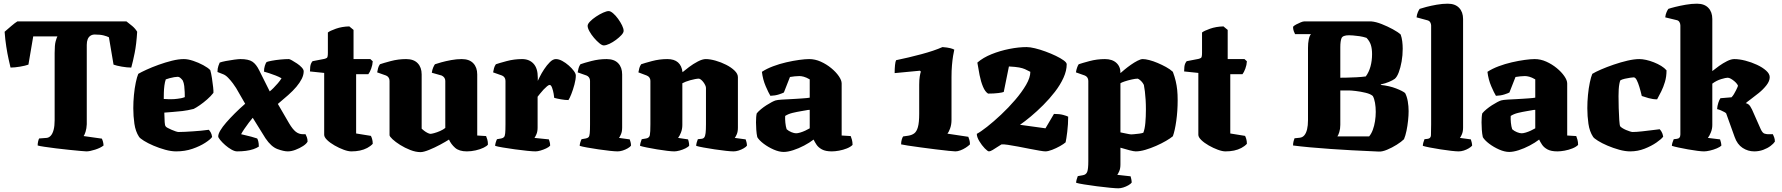

<svg xmlns="http://www.w3.org/2000/svg" viewBox="-20 -820 9650 1040"><path d="M448 0Q441 0 415 -2.5Q389 -5 353.5 -8.5Q318 -12 282.5 -16.5Q247 -21 220 -25Q193 -29 184 -32Q184 -43 186.5 -54Q189 -65 192 -70L232 -73Q245 -74 255 -85Q265 -96 270.5 -117Q276 -138 276 -169V-533Q276 -577 281.5 -596.5Q287 -616 291 -623H160L134 -470Q118 -464 88.5 -459Q59 -454 37 -454Q33 -471 26.5 -500Q20 -529 14 -567.5Q8 -606 5 -648Q20 -661 41 -679Q62 -697 74 -704H665Q680 -693 696.5 -679Q713 -665 723 -648Q719 -581 709.5 -533.5Q700 -486 691 -454Q669 -454 640 -459Q611 -464 595 -470L570 -618Q561 -623 542 -628Q523 -633 493 -633Q480 -633 470 -626.5Q460 -620 455 -607.5Q450 -595 450 -577V-147Q449 -124 443.5 -106.5Q438 -89 433 -83L532 -69Q534 -65 537 -55.5Q540 -46 541 -32Q525 -19 495.5 -9.5Q466 0 448 0Z M934 0Q907 0 874.5 -9Q842 -18 811.5 -31Q781 -44 759.5 -57.5Q738 -71 733 -79Q714 -108 708 -149.5Q702 -191 702 -234Q702 -269 705.5 -305.5Q709 -342 715.5 -373Q722 -404 729 -420Q744 -429 773.5 -442.5Q803 -456 839 -469Q875 -482 911 -491Q947 -500 976 -500Q998 -500 1026.5 -490.5Q1055 -481 1081 -467Q1107 -453 1119 -440Q1124 -423 1128 -397Q1132 -371 1134.5 -348Q1137 -325 1136 -317Q1122 -299 1102 -281.5Q1082 -264 1062.5 -250.5Q1043 -237 1029 -230Q997 -222 968 -218.5Q939 -215 914.5 -213.5Q890 -212 870 -210Q871 -176 872 -158.5Q873 -141 877 -136Q879 -132 888.5 -127Q898 -122 909.5 -117Q921 -112 931.5 -108.5Q942 -105 947 -105Q962 -105 982 -106Q1002 -107 1024 -108.5Q1046 -110 1068.5 -112Q1091 -114 1111 -117Q1116 -112 1121.5 -102.5Q1127 -93 1129 -78Q1120 -65 1091.5 -46.5Q1063 -28 1022.5 -14Q982 0 934 0ZM922 -283Q932 -284 941.5 -285Q951 -286 961 -288Q971 -290 981 -294Q981 -305 980.5 -321Q980 -337 978 -354Q976 -371 970 -384Q963 -393 957.5 -397.5Q952 -402 948.5 -403Q945 -404 943 -404Q936 -404 923.5 -402Q911 -400 898.5 -396.5Q886 -393 878 -390Q873 -376 870.5 -356.5Q868 -337 867.5 -318Q867 -299 867 -284Q884 -283 897 -282.5Q910 -282 922 -283Z M1264 0Q1251 0 1233.5 -10Q1216 -20 1200 -34Q1184 -48 1173 -61.5Q1162 -75 1162 -81Q1162 -94 1173.5 -113.5Q1185 -133 1205.5 -156.5Q1226 -180 1252 -206Q1278 -232 1308 -258L1259 -343Q1253 -353 1241.5 -368.5Q1230 -384 1215.5 -399Q1201 -414 1186 -419L1158 -430Q1158 -449 1163 -463Q1168 -477 1170 -481Q1180 -485 1203 -489.5Q1226 -494 1249.5 -497Q1273 -500 1282 -500Q1326 -500 1347 -486Q1368 -472 1384 -439L1441 -325Q1449 -331 1461 -343Q1473 -355 1485 -369Q1497 -383 1505 -396Q1491 -404 1473 -411Q1455 -418 1438 -423.5Q1421 -429 1410 -432Q1410 -449 1414.5 -463.5Q1419 -478 1424 -484Q1431 -487 1452 -491Q1473 -495 1498.5 -497.5Q1524 -500 1545 -500Q1549 -500 1561.5 -493Q1574 -486 1589 -476Q1604 -466 1614.5 -454.5Q1625 -443 1625 -434Q1625 -414 1614.5 -393Q1604 -372 1585.5 -350Q1567 -328 1541 -305Q1515 -282 1485 -257L1546 -152Q1565 -120 1582 -106.5Q1599 -93 1621 -93H1635Q1638 -87 1642 -77Q1646 -67 1646 -53Q1640 -41 1621.5 -29Q1603 -17 1580.5 -8.5Q1558 0 1539 0Q1517 0 1483 -12.5Q1449 -25 1418 -71L1349 -182Q1342 -174 1328.5 -156.5Q1315 -139 1303 -121Q1291 -103 1286 -93Q1294 -91 1309 -87.5Q1324 -84 1341.5 -79.5Q1359 -75 1373 -70Q1376 -66 1379 -54.5Q1382 -43 1382 -26Q1370 -18 1352.5 -12Q1335 -6 1312.5 -3Q1290 0 1264 0Z M1883 0Q1866 0 1841.5 -9Q1817 -18 1792.5 -32Q1768 -46 1752 -61.5Q1736 -77 1736 -90V-425L1659 -433Q1659 -462 1664.5 -475Q1670 -488 1675 -489L1737 -501Q1745 -503 1750.5 -506.5Q1756 -510 1756 -534V-644Q1767 -653 1799.5 -664.5Q1832 -676 1872 -677L1895 -658V-500H1986L1999 -488Q1998 -468 1990.5 -448Q1983 -428 1975 -418H1909V-97L1989 -84Q1992 -79 1995.5 -67.5Q1999 -56 1999 -41Q1987 -28 1969 -18.5Q1951 -9 1929.5 -4.5Q1908 0 1883 0Z M2258 4Q2232 4 2202.5 -7.5Q2173 -19 2147.5 -35Q2122 -51 2106 -66Q2090 -81 2090 -88V-382Q2090 -393 2084.5 -400.5Q2079 -408 2071 -411L2023 -428Q2025 -440 2028 -451Q2031 -462 2038 -472Q2055 -478 2096 -489Q2137 -500 2180 -500Q2221 -500 2242.5 -477.5Q2264 -455 2264 -417V-123Q2268 -119 2277 -112Q2286 -105 2296 -100Q2306 -95 2312 -95Q2317 -95 2332 -99Q2347 -103 2364 -110.5Q2381 -118 2392 -127V-382Q2392 -392 2386.5 -399.5Q2381 -407 2372 -411L2319 -426Q2321 -442 2326.5 -454.5Q2332 -467 2336 -472Q2347 -476 2370.5 -482.5Q2394 -489 2423.5 -494.5Q2453 -500 2481 -500Q2522 -500 2543.5 -477.5Q2565 -455 2565 -417V-86L2613 -83Q2616 -76 2619.5 -64.5Q2623 -53 2623 -37Q2618 -29 2599.5 -20Q2581 -11 2556.5 -5.5Q2532 0 2509 0Q2467 0 2445 -19.5Q2423 -39 2412 -64Q2395 -53 2364.5 -36.5Q2334 -20 2304 -8Q2274 4 2258 4Z M2880 0Q2867 0 2836.5 -3Q2806 -6 2770 -11Q2734 -16 2704 -21Q2674 -26 2662 -30Q2662 -37 2665 -47.5Q2668 -58 2672 -66L2695 -70Q2705 -72 2710 -77.5Q2715 -83 2716.5 -98.5Q2718 -114 2718 -147V-382Q2718 -393 2712.5 -400.5Q2707 -408 2699 -411L2651 -428Q2653 -440 2656 -451Q2659 -462 2666 -472Q2683 -478 2724 -489Q2765 -500 2808 -500Q2847 -500 2870 -475Q2893 -450 2893 -400V-382Q2895 -386 2904 -404.5Q2913 -423 2927.5 -445Q2942 -467 2958.5 -483.5Q2975 -500 2991 -500Q3007 -500 3025.5 -490Q3044 -480 3061 -465Q3078 -450 3088.5 -435.5Q3099 -421 3099 -411Q3099 -390 3091.5 -362Q3084 -334 3074.5 -310Q3065 -286 3059 -278Q3041 -278 3018.5 -282Q2996 -286 2982 -290Q2982 -295 2979 -312Q2976 -329 2970.5 -344.5Q2965 -360 2957 -360Q2952 -360 2943 -352.5Q2934 -345 2924 -334.5Q2914 -324 2905.5 -313Q2897 -302 2892 -296V-129Q2892 -107 2885.5 -92.5Q2879 -78 2875 -73L2953 -65Q2955 -60 2957.5 -50.5Q2960 -41 2960 -31Q2953 -23 2938 -16Q2923 -9 2907.5 -4.5Q2892 0 2880 0Z M3325 0Q3312 0 3283.5 -3Q3255 -6 3221.5 -11Q3188 -16 3160 -21Q3132 -26 3120 -30Q3120 -37 3123 -47.5Q3126 -58 3130 -66L3153 -70Q3163 -72 3168 -77Q3173 -82 3174.5 -98Q3176 -114 3176 -147V-382Q3176 -393 3170.5 -400.5Q3165 -408 3157 -411L3109 -428Q3111 -440 3114 -451Q3117 -462 3124 -472Q3143 -479 3183.5 -489.5Q3224 -500 3266 -500Q3307 -500 3328.5 -477.5Q3350 -455 3350 -417V-129Q3350 -107 3343.5 -92.5Q3337 -78 3333 -73L3391 -65Q3393 -60 3395.5 -50.5Q3398 -41 3398 -31Q3393 -24 3380 -16.5Q3367 -9 3352.5 -4.5Q3338 0 3325 0ZM3250 -574Q3241 -574 3226.5 -586Q3212 -598 3197.5 -615Q3183 -632 3173 -650Q3163 -668 3163 -680Q3163 -690 3176 -703.5Q3189 -717 3208.5 -730Q3228 -743 3247 -751.5Q3266 -760 3277 -760Q3287 -760 3301 -748Q3315 -736 3328 -718Q3341 -700 3349.5 -682.5Q3358 -665 3358 -653Q3358 -643 3346 -630Q3334 -617 3316.5 -604Q3299 -591 3281 -582.5Q3263 -574 3250 -574Z M3632 0Q3620 0 3594 -3Q3568 -6 3538.5 -11Q3509 -16 3484 -21Q3459 -26 3447 -30Q3447 -38 3450 -48Q3453 -58 3456 -66L3480 -70Q3497 -73 3500 -88Q3503 -103 3503 -147V-382Q3503 -392 3498 -399.5Q3493 -407 3483 -411L3438 -428Q3440 -440 3443 -451Q3446 -462 3453 -472Q3470 -478 3511 -489Q3552 -500 3595 -500Q3632 -500 3652.5 -482Q3673 -464 3677 -429Q3690 -440 3712.5 -457Q3735 -474 3760 -487Q3785 -500 3803 -500Q3826 -500 3856 -491.5Q3886 -483 3913.5 -469Q3941 -455 3959 -437.5Q3977 -420 3977 -402V-129Q3977 -107 3971 -93Q3965 -79 3960 -73L4019 -65Q4021 -60 4023.5 -50Q4026 -40 4026 -31Q4021 -24 4008 -16.5Q3995 -9 3980.5 -4.5Q3966 0 3953 0Q3940 0 3912 -3Q3884 -6 3851 -11Q3818 -16 3790.5 -21Q3763 -26 3751 -30Q3751 -38 3754 -48.5Q3757 -59 3760 -66L3779 -68Q3790 -69 3795 -76Q3800 -83 3802 -99.5Q3804 -116 3804 -147V-344Q3804 -350 3800 -358.5Q3796 -367 3790 -375Q3784 -383 3777 -388.5Q3770 -394 3765 -394Q3757 -394 3744.5 -391.5Q3732 -389 3719 -385.5Q3706 -382 3694.5 -377.5Q3683 -373 3676 -369V-143Q3676 -121 3668.5 -102Q3661 -83 3653 -73L3707 -65Q3708 -63 3710.5 -52.5Q3713 -42 3713 -31Q3708 -24 3693 -16.5Q3678 -9 3661 -4.5Q3644 0 3632 0Z M4225 3Q4200 3 4170.5 -10Q4141 -23 4116.5 -41.5Q4092 -60 4082 -77Q4078 -95 4076.5 -117.5Q4075 -140 4075 -157Q4075 -173 4076 -185.5Q4077 -198 4079 -206Q4088 -217 4102 -228.5Q4116 -240 4131.5 -250Q4147 -260 4160.5 -267Q4174 -274 4181 -276Q4191 -279 4215.5 -280.5Q4240 -282 4263 -283Q4281 -284 4297 -285Q4313 -286 4327 -287Q4341 -288 4351 -289Q4361 -290 4366 -291V-390Q4347 -401 4333.5 -404.5Q4320 -408 4310 -408Q4301 -408 4284.5 -406.5Q4268 -405 4259 -403L4226 -319Q4219 -315 4199 -308.5Q4179 -302 4153 -301Q4143 -317 4127.5 -353Q4112 -389 4107 -431Q4133 -448 4167.5 -461Q4202 -474 4239 -482.5Q4276 -491 4309 -495.5Q4342 -500 4363 -500Q4395 -500 4426 -486Q4457 -472 4482.5 -451Q4508 -430 4523.5 -407.5Q4539 -385 4539 -368V-86L4588 -83Q4591 -76 4594.5 -63.5Q4598 -51 4598 -35Q4587 -24 4567 -16Q4547 -8 4525 -4Q4503 0 4486 0Q4452 0 4432.5 -10.5Q4413 -21 4403 -36Q4393 -51 4387 -64Q4365 -47 4335.5 -31.5Q4306 -16 4276.5 -6.5Q4247 3 4225 3ZM4292 -98Q4301 -98 4314.5 -102Q4328 -106 4342 -112.5Q4356 -119 4366 -125V-225Q4356 -225 4346 -222.5Q4336 -220 4320 -218Q4296 -214 4273 -208.5Q4250 -203 4233 -192Q4232 -176 4234 -155.5Q4236 -135 4241 -120Q4252 -110 4267 -104Q4282 -98 4292 -98Z M5155 0Q5148 0 5118.5 -3Q5089 -6 5048.5 -11Q5008 -16 4967.5 -21.5Q4927 -27 4897.5 -31.5Q4868 -36 4861 -38Q4861 -52 4864.5 -64Q4868 -76 4872 -81L4900 -85Q4919 -88 4932 -97.5Q4945 -107 4952 -131.5Q4959 -156 4959 -204V-361Q4959 -388 4962 -406Q4965 -424 4968 -432L4963 -437L4826 -424Q4826 -448 4828 -467.5Q4830 -487 4834 -494Q4902 -508 4971 -526.5Q5040 -545 5085 -565Q5112 -563 5127.5 -559Q5143 -555 5149 -551Q5146 -539 5142.5 -517Q5139 -495 5136.5 -466.5Q5134 -438 5134 -403V-171Q5134 -145 5126.5 -124.5Q5119 -104 5112 -96L5225 -79Q5227 -74 5230.5 -63Q5234 -52 5234 -38Q5225 -29 5211 -20Q5197 -11 5182 -5.5Q5167 0 5155 0Z M5337 0Q5330 0 5314 -16.5Q5298 -33 5284.5 -55.5Q5271 -78 5271 -95Q5292 -106 5327 -133.5Q5362 -161 5402.5 -199Q5443 -237 5479 -279Q5515 -321 5538 -360.5Q5561 -400 5561 -431Q5544 -440 5531.5 -445.5Q5519 -451 5500.5 -454.5Q5482 -458 5445 -460L5417 -322Q5411 -319 5387.5 -316Q5364 -313 5332 -313Q5316 -323 5304.5 -350.5Q5293 -378 5286 -413.5Q5279 -449 5274 -481Q5305 -508 5351 -526.5Q5397 -545 5447.5 -555Q5498 -565 5541 -565Q5559 -565 5586 -558.5Q5613 -552 5643 -541Q5673 -530 5699 -517.5Q5725 -505 5741.5 -493Q5758 -481 5758 -472Q5758 -437 5740.5 -398.5Q5723 -360 5694 -322.5Q5665 -285 5631 -251Q5597 -217 5564 -189.5Q5531 -162 5505 -144L5643 -125L5689 -203Q5719 -203 5739 -197.5Q5759 -192 5766 -188Q5766 -147 5761 -106.5Q5756 -66 5752 -49Q5742 -40 5721.5 -28.5Q5701 -17 5679 -8.5Q5657 0 5642 0Q5634 0 5610.5 -4Q5587 -8 5556.5 -14Q5526 -20 5495 -26Q5464 -32 5439.5 -35.5Q5415 -39 5405 -38Q5399 -35 5385 -25.5Q5371 -16 5357.5 -8Q5344 0 5337 0Z M6037 200Q6025 200 5992.5 197Q5960 194 5922 189Q5884 184 5852.5 179Q5821 174 5809 170Q5809 163 5812 152Q5815 141 5818 134L5846 129Q5863 126 5869 111Q5875 96 5875 53V-382Q5875 -393 5869.5 -400.5Q5864 -408 5856 -411L5808 -428Q5810 -442 5814.5 -454.5Q5819 -467 5823 -472Q5840 -478 5881 -489Q5922 -500 5965 -500Q6005 -500 6027.5 -479Q6050 -458 6049 -424Q6057 -431 6072 -443.5Q6087 -456 6105.5 -469Q6124 -482 6141.5 -491Q6159 -500 6170 -500Q6184 -500 6205.5 -494.5Q6227 -489 6250.5 -479Q6274 -469 6296 -457Q6318 -445 6333 -431Q6343 -404 6348.5 -380.5Q6354 -357 6356.5 -333Q6359 -309 6359 -277Q6359 -219 6351.5 -165.5Q6344 -112 6333 -82Q6320 -71 6296 -57Q6272 -43 6242.5 -30Q6213 -17 6184 -8.5Q6155 0 6132 0Q6122 0 6098.5 -6Q6075 -12 6049 -20V71Q6049 93 6042.5 107.5Q6036 122 6032 127L6104 135Q6106 141 6108 151Q6110 161 6110 169Q6105 176 6092 183.5Q6079 191 6064.5 195.5Q6050 200 6037 200ZM6107 -92Q6109 -92 6122 -93Q6135 -94 6150 -96Q6165 -98 6173 -101Q6181 -121 6184 -154.5Q6187 -188 6187 -227Q6187 -255 6185.5 -279.5Q6184 -304 6181.5 -324.5Q6179 -345 6176 -360Q6170 -372 6162.5 -379.5Q6155 -387 6149.5 -390.5Q6144 -394 6143 -394Q6131 -394 6110.5 -389.5Q6090 -385 6072 -379Q6054 -373 6049 -369V-103Q6064 -100 6075.5 -97.5Q6087 -95 6095.5 -93.5Q6104 -92 6107 -92Z M6618 0Q6601 0 6576.5 -9Q6552 -18 6527.5 -32Q6503 -46 6487 -61.5Q6471 -77 6471 -90V-425L6394 -433Q6394 -462 6399.5 -475Q6405 -488 6410 -489L6472 -501Q6480 -503 6485.5 -506.5Q6491 -510 6491 -534V-644Q6502 -653 6534.5 -664.5Q6567 -676 6607 -677L6630 -658V-500H6721L6734 -488Q6733 -468 6725.5 -448Q6718 -428 6710 -418H6644V-97L6724 -84Q6727 -79 6730.5 -67.5Q6734 -56 6734 -41Q6722 -28 6704 -18.5Q6686 -9 6664.5 -4.5Q6643 0 6618 0Z M7449 1Q7436 0 7396.5 -1.5Q7357 -3 7302.5 -6Q7248 -9 7189 -13Q7130 -17 7076 -22Q7022 -27 6984 -32Q6984 -44 6987 -55.5Q6990 -67 6992 -71L7021 -74Q7036 -76 7045.5 -87.5Q7055 -99 7060 -119.5Q7065 -140 7065 -169V-561Q7065 -586 7069 -606Q7073 -626 7081 -635H6995Q6992 -640 6988 -651Q6984 -662 6984 -675Q6989 -681 7001 -687.5Q7013 -694 7025.5 -699Q7038 -704 7044 -704H7408Q7433 -702 7464.5 -689.5Q7496 -677 7524.5 -661.5Q7553 -646 7567 -633Q7573 -616 7575.5 -596Q7578 -576 7578 -556Q7578 -520 7572 -486.5Q7566 -453 7556.5 -428Q7547 -403 7535 -393Q7524 -385 7504 -376.5Q7484 -368 7460 -363L7459 -360Q7506 -355 7542 -341Q7578 -327 7591 -316Q7601 -297 7605.5 -271Q7610 -245 7610 -218Q7610 -195 7607 -166.5Q7604 -138 7598.5 -111.5Q7593 -85 7585 -66Q7571 -52 7545.5 -36Q7520 -20 7493.5 -9Q7467 2 7449 1ZM7224 -81H7396Q7408 -95 7416 -116.5Q7424 -138 7428 -163.5Q7432 -189 7432 -214Q7432 -240 7428 -263Q7424 -286 7416 -300Q7404 -311 7377 -317.5Q7350 -324 7324.5 -327Q7299 -330 7289 -330H7240V-144Q7240 -122 7234.5 -104.5Q7229 -87 7224 -81ZM7240 -399Q7251 -399 7275.5 -399.5Q7300 -400 7328.5 -401.5Q7357 -403 7378 -406Q7395 -429 7403.5 -460Q7412 -491 7412 -527Q7412 -556 7405.5 -576.5Q7399 -597 7382 -615Q7364 -621 7344 -624Q7324 -627 7308.5 -628Q7293 -629 7287 -629Q7253 -629 7246.5 -613Q7240 -597 7240 -564Z M7881 0Q7868 0 7841 -3Q7814 -6 7782.5 -11Q7751 -16 7725 -21Q7699 -26 7687 -30Q7687 -38 7690 -48.5Q7693 -59 7696 -66L7713 -68Q7730 -70 7731 -87Q7732 -104 7732 -147V-682Q7732 -690 7727.5 -698.5Q7723 -707 7712 -710L7653 -726Q7655 -743 7660.5 -755Q7666 -767 7670 -772Q7681 -776 7706 -782.5Q7731 -789 7762 -794.5Q7793 -800 7822 -800Q7862 -800 7883.5 -777.5Q7905 -755 7905 -717V-129Q7905 -108 7899 -93.5Q7893 -79 7888 -73L7947 -65Q7949 -60 7951.5 -49.5Q7954 -39 7954 -31Q7948 -24 7935.5 -16.5Q7923 -9 7908.5 -4.5Q7894 0 7881 0Z M8155 3Q8130 3 8100.5 -10Q8071 -23 8046.5 -41.5Q8022 -60 8012 -77Q8008 -95 8006.5 -117.5Q8005 -140 8005 -157Q8005 -173 8006 -185.5Q8007 -198 8009 -206Q8018 -217 8032 -228.5Q8046 -240 8061.5 -250Q8077 -260 8090.5 -267Q8104 -274 8111 -276Q8121 -279 8145.5 -280.5Q8170 -282 8193 -283Q8211 -284 8227 -285Q8243 -286 8257 -287Q8271 -288 8281 -289Q8291 -290 8296 -291V-390Q8277 -401 8263.5 -404.5Q8250 -408 8240 -408Q8231 -408 8214.5 -406.5Q8198 -405 8189 -403L8156 -319Q8149 -315 8129 -308.5Q8109 -302 8083 -301Q8073 -317 8057.5 -353Q8042 -389 8037 -431Q8063 -448 8097.5 -461Q8132 -474 8169 -482.5Q8206 -491 8239 -495.5Q8272 -500 8293 -500Q8325 -500 8356 -486Q8387 -472 8412.5 -451Q8438 -430 8453.5 -407.5Q8469 -385 8469 -368V-86L8518 -83Q8521 -76 8524.5 -63.5Q8528 -51 8528 -35Q8517 -24 8497 -16Q8477 -8 8455 -4Q8433 0 8416 0Q8382 0 8362.5 -10.5Q8343 -21 8333 -36Q8323 -51 8317 -64Q8295 -47 8265.5 -31.5Q8236 -16 8206.5 -6.5Q8177 3 8155 3ZM8222 -98Q8231 -98 8244.5 -102Q8258 -106 8272 -112.5Q8286 -119 8296 -125V-225Q8286 -225 8276 -222.5Q8266 -220 8250 -218Q8226 -214 8203 -208.5Q8180 -203 8163 -192Q8162 -176 8164 -155.5Q8166 -135 8171 -120Q8182 -110 8197 -104Q8212 -98 8222 -98Z M8810 0Q8783 0 8750.5 -9Q8718 -18 8687.5 -31Q8657 -44 8635.5 -57.5Q8614 -71 8609 -79Q8590 -108 8584 -149.5Q8578 -191 8578 -234Q8578 -269 8581.5 -305.5Q8585 -342 8591.5 -373Q8598 -404 8605 -420Q8621 -430 8652 -443.5Q8683 -457 8721 -470Q8759 -483 8795.5 -491.5Q8832 -500 8860 -500Q8876 -500 8896.5 -495.5Q8917 -491 8938.5 -482.5Q8960 -474 8978 -463Q8996 -452 9007 -439Q9007 -405 8998.5 -376.5Q8990 -348 8978.5 -325Q8967 -302 8956 -282Q8933 -282 8910 -288.5Q8887 -295 8873 -300Q8867 -326 8860 -349Q8853 -372 8845.5 -386.5Q8838 -401 8829 -401Q8825 -401 8810.5 -399Q8796 -397 8781 -393.5Q8766 -390 8757 -385Q8754 -379 8751.5 -365.5Q8749 -352 8748 -335Q8747 -318 8747 -299Q8747 -271 8748 -234.5Q8749 -198 8751 -169.5Q8753 -141 8756 -136Q8759 -132 8767.5 -126.5Q8776 -121 8787.5 -116Q8799 -111 8809 -108Q8819 -105 8823 -105Q8843 -105 8874.5 -108.5Q8906 -112 8933.5 -115.5Q8961 -119 8970 -120Q8974 -116 8980 -106.5Q8986 -97 8989 -80Q8980 -67 8952.5 -48Q8925 -29 8888 -14.5Q8851 0 8810 0Z M9210 0Q9198 0 9174 -3Q9150 -6 9122.5 -11Q9095 -16 9071.5 -21Q9048 -26 9036 -30Q9036 -38 9039.5 -48.5Q9043 -59 9046 -66L9063 -68Q9082 -70 9082 -92Q9082 -114 9082 -147V-682Q9082 -692 9077 -700.5Q9072 -709 9062 -711L9000 -726Q9002 -743 9007.5 -755Q9013 -767 9017 -772Q9028 -776 9054 -782.5Q9080 -789 9111.5 -794.5Q9143 -800 9172 -800Q9212 -800 9233.5 -777.5Q9255 -755 9255 -717V-435Q9271 -448 9292 -463Q9313 -478 9335 -489Q9357 -500 9374 -500Q9401 -500 9434 -491.5Q9467 -483 9497 -469Q9527 -455 9546.5 -437.5Q9566 -420 9566 -402Q9566 -381 9548.5 -358.5Q9531 -336 9507 -316.5Q9483 -297 9462.5 -282Q9442 -267 9436 -261Q9442 -261 9451 -254.5Q9460 -248 9470 -227L9517 -121Q9527 -99 9538.5 -96Q9550 -93 9556 -93H9583Q9586 -87 9590 -76.5Q9594 -66 9594 -53Q9587 -42 9570.5 -29.5Q9554 -17 9531 -8.5Q9508 0 9482 0Q9448 0 9419 -19Q9390 -38 9376 -78L9330 -206Q9329 -208 9320.5 -213Q9312 -218 9301 -222.5Q9290 -227 9281 -229Q9282 -246 9287.5 -263Q9293 -280 9299 -288L9359 -293Q9366 -300 9372 -310Q9378 -320 9383 -330Q9388 -340 9391 -347Q9394 -354 9394 -355Q9394 -358 9388.5 -365.5Q9383 -373 9374 -380.5Q9365 -388 9355.5 -393.5Q9346 -399 9338 -399Q9328 -399 9303 -391.5Q9278 -384 9255 -367V-143Q9255 -122 9247 -102.5Q9239 -83 9231 -73L9297 -65Q9299 -60 9301.5 -49.5Q9304 -39 9304 -31Q9297 -24 9279.5 -16.5Q9262 -9 9242.5 -4.5Q9223 0 9210 0Z"/></svg>

Font: Texturina 12pt Black
Style: Regular
Weight: 900
Designer: Guillermo Torres Carreño
Foundry: Omnibus-Type
Version: Version 1.002